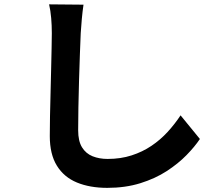

<svg xmlns="http://www.w3.org/2000/svg" viewBox="-20 -815 1040 900"><path d="M371.4 -793.1Q366.8 -761.8 363.5 -725.8Q360.2 -689.7 358.4 -659.6Q356.6 -619.5 354.5 -561Q352.4 -502.5 350.5 -438Q348.6 -373.6 347.5 -312Q346.4 -250.4 346.4 -204.1Q346.4 -153.7 364.5 -124.4Q382.7 -95 414 -82.5Q445.3 -70 484.1 -70Q545.9 -70 596.9 -86.6Q648 -103.1 689.8 -131.3Q731.6 -159.4 765.5 -196.4Q799.4 -233.4 826.4 -274.3L917 -163.5Q893.1 -127.7 854.3 -87.9Q815.4 -48.1 761.6 -13Q707.7 22 637.8 43.8Q567.9 65.6 482.7 65.6Q401.2 65.6 340.5 40.5Q279.8 15.4 246.6 -38.4Q213.4 -92.1 213.4 -177.1Q213.4 -217.6 214.4 -270.2Q215.4 -322.8 217 -379.8Q218.6 -436.9 219.7 -491.4Q220.9 -546 221.9 -590.1Q222.9 -634.3 222.9 -659.6Q222.9 -695.9 219.9 -730.5Q217 -765 210.1 -794.6Z"/></svg>

Font: Noto Sans TC Thin
Style: Regular
Weight: 100
Designer: Ryoko NISHIZUKA 西塚涼子 (kana, bopomofo & ideographs); Paul D. Hunt (Latin, Greek & Cyrillic); Sandoll Communications 산돌커뮤니
Foundry: Adobe
Version: Version 2.004-H2;hotconv 1.0.118;makeotfexe 2.5.65603